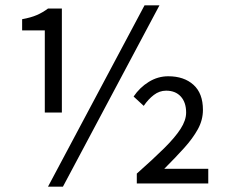

<svg xmlns="http://www.w3.org/2000/svg" viewBox="-20 -688 848 720"><path d="M148 -266V-574H63V-616Q96 -622 118 -631.5Q140 -641 160 -656H212V-266ZM160 12 522 -668H578L216 12ZM493 0V-37Q554 -91 595 -131.5Q636 -172 657 -204.5Q678 -237 678 -266Q678 -304 658 -326Q638 -348 603 -348Q578 -348 557 -332Q536 -316 519 -291L481 -326Q504 -360 538 -381Q572 -402 611 -402Q670 -402 705.5 -370Q741 -338 741 -276Q741 -238 722 -203.5Q703 -169 670.5 -133Q638 -97 596 -55H761V0Z"/></svg>

Font: Source Sans 3 ExtraLight
Style: Regular
Weight: 400
Version: Version 3.052;hotconv 1.1.0;makeotfexe 2.6.0